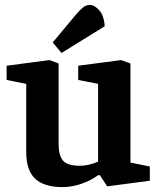

<svg xmlns="http://www.w3.org/2000/svg" viewBox="-20 -751 640 783"><path d="M236 12Q159 12 123 -22.5Q87 -57 87 -129V-409L7 -425V-483L182 -506L219 -492V-165Q219 -117 237 -96Q255 -75 306 -75Q326 -75 347 -80.5Q368 -86 380 -92V-409L299 -425V-483L474 -506L512 -492V-88L591 -72V-14L417 9L387 -37L379 -36Q352 -15 312 -1.5Q272 12 236 12ZM231 -535 195 -578 291 -693Q303 -707 316 -718.5Q329 -730 345 -731Q363 -732 383.5 -710.5Q404 -689 407 -644Z"/></svg>

Font: Faustina
Style: Bold
Weight: 700
Designer: Alfonso Garcia
Foundry: http://www.omnibus-type.com
Version: Version 1.200